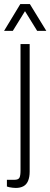

<svg xmlns="http://www.w3.org/2000/svg" viewBox="-39 -743 248 945"><path d="M39 182Q32 182 23 181Q14 180 7 178.5Q0 177 -5 175V142H31Q51 142 56.5 132Q62 122 62 97V-526H107V102Q107 128 99.5 146.5Q92 165 76.5 173.5Q61 182 39 182ZM-19 -591 61 -723H108L189 -591H144L71 -709H97L24 -591Z"/></svg>

Font: Archivo Condensed Thin
Style: Regular
Weight: 250
Width: 3
Designer: Hector Gatti
Foundry: Omnibus-Type
Version: Version 2.001